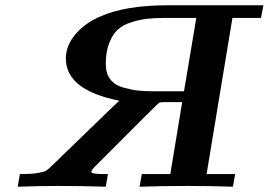

<svg xmlns="http://www.w3.org/2000/svg" viewBox="-20 -706 1016 726"><path d="M46.9 0 55.2 -47.9Q102.1 -47.9 124.5 -52Q147 -56.2 155 -61Q163.1 -65.9 183.1 -85.9L397.9 -293.9L431.2 -325.2Q229 -365.2 229 -484.9Q229 -532.7 264.4 -575.4Q299.8 -618.2 359.9 -644Q455.1 -686 612.8 -686H976.1L966.8 -638.2H858.9L761.2 -47.9H869.1L860.8 0Q774.9 -2.9 689 -2.9Q598.1 -2.9 507.8 0L516.1 -47.9H624L668.9 -319.8H598.1Q594.2 -319.8 591.6 -319.3Q588.9 -318.8 586.4 -318.8Q584 -318.8 581.1 -316.4Q578.1 -314 575.7 -312Q573.2 -310.1 568.1 -304.9Q563 -299.8 558.6 -295.4Q554.2 -291 545.2 -282Q536.1 -272.9 526.9 -264.2L341.8 -79.1Q324.7 -62 325.2 -56.2Q325.2 -48.3 366.2 -47.9H388.2L379.9 0Q290 -2.9 198.2 -2.9Q136.7 -2.9 46.9 0ZM379.9 -464.8Q379.9 -428.7 397 -406.2Q414.1 -383.8 446 -375Q478 -366.2 502.4 -363.5Q526.9 -360.8 564 -360.8H675.8L722.2 -638.2H604Q564.9 -638.2 536.4 -635Q507.8 -631.8 476.3 -621.8Q444.8 -611.8 425.3 -594Q405.8 -576.2 392.8 -543Q379.9 -509.8 379.9 -464.8Z"/></svg>

Font: CMU Serif Extra
Style: BoldSlanted
Weight: 700
Italic angle: -9.46001°
Version: Version 0.7.0